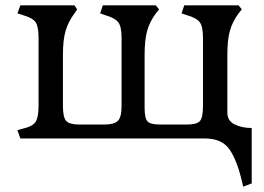

<svg xmlns="http://www.w3.org/2000/svg" viewBox="-20 -517 985 717"><path d="M888 180 883 158Q864 78 835.5 39Q807 0 744 0H56L45 -31L67 -37Q102 -45 113 -62Q124 -79 124 -122V-375Q124 -418 113 -434Q102 -450 67 -460L45 -467L56 -497H258L268 -482L258 -467Q235 -436 225 -402Q215 -368 215 -312V-122Q215 -79 227 -65.5Q239 -52 275 -52H370Q406 -52 420 -65.5Q434 -79 434 -122V-375Q434 -418 421.5 -434Q409 -450 374 -460L354 -467L364 -497H562L574 -482L562 -467Q539 -436 529.5 -402Q520 -368 520 -312V-115Q520 -74 531.5 -63Q543 -52 578 -52H679Q716 -52 727 -65.5Q738 -79 738 -122V-375Q738 -418 726 -434Q714 -450 679 -460L658 -467L668 -497H871L883 -482L871 -467Q848 -436 838.5 -402Q829 -368 829 -312V-96Q829 -66 856 -52.5Q883 -39 920 -39V168Z"/></svg>

Font: Gabriela
Style: Regular
Weight: 400
Designer: Eduardo Rodriguez Tunni
Foundry: Eduardo Rodriguez Tunni
Version: Version 2.001;gftools[0.9.26]